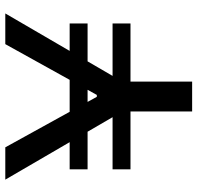

<svg xmlns="http://www.w3.org/2000/svg" viewBox="-30 -698 728 707"><g transform="rotate(-90 333.5 -344.0)"><path d="M277 0V-227H64V-293H256L26 -688H145L331 -351H338L525 -688H638L408 -293H601V-227H387V0ZM64 -385V-451H601V-385Z"/></g></svg>

Font: Saira SemiExpanded Medium
Style: Regular
Weight: 500
Width: 6
Designer: Hector Gatti with collaboration of the Omnibus-Type team
Foundry: Omnibus-Type
Version: Version 1.101